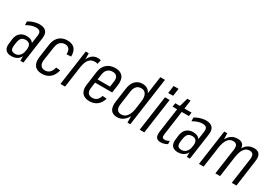

<svg xmlns="http://www.w3.org/2000/svg" viewBox="33 -1640 3624 2547"><g transform="rotate(30 1845.0 -366.5)"><path d="M276 -178 308 -404Q314 -448 297 -467.5Q280 -487 238 -487Q203 -487 164.5 -474Q126 -461 93 -439L90 -495Q113 -511 142 -522.5Q171 -534 201 -540.5Q231 -547 257 -547Q328 -547 359 -511Q390 -475 380 -404L323 0H276ZM138 7Q78 7 50 -27.5Q22 -62 31 -126L39 -194Q48 -257 86.5 -292Q125 -327 186 -327Q251 -327 281.5 -293Q312 -259 303 -195L293 -127Q284 -62 243.5 -27.5Q203 7 138 7ZM169 -44Q208 -44 236 -72.5Q264 -101 271 -145L276 -177Q282 -225 263 -250.5Q244 -276 203 -276Q158 -276 136.5 -253Q115 -230 107 -175L102 -143Q95 -89 110 -66.5Q125 -44 169 -44Z M607 7Q556 7 523 -13Q490 -33 476.5 -72Q463 -111 470 -166L499 -374Q507 -429 531.5 -468Q556 -507 595.5 -527Q635 -547 685 -547Q760 -547 797 -505.5Q834 -464 831 -385L763 -381Q766 -433 745 -460.5Q724 -488 681 -488Q652 -488 628.5 -475Q605 -462 591 -437.5Q577 -413 572 -379L540 -161Q534 -110 555 -81Q576 -52 621 -52Q664 -52 692 -79.5Q720 -107 732 -159L798 -155Q779 -76 730.5 -34.5Q682 7 607 7Z M966 -540H1012L1014 -378L961 0H890ZM986 -345Q1000 -444 1042 -495.5Q1084 -547 1151 -547Q1163 -547 1175 -545Q1187 -543 1197 -539L1183 -477Q1164 -484 1139 -484Q1085 -484 1052 -445Q1019 -406 1008 -330Z M1336 7Q1285 7 1251 -13Q1217 -33 1203.5 -71.5Q1190 -110 1197 -164L1226 -376Q1234 -431 1259.5 -469Q1285 -507 1326 -527Q1367 -547 1420 -547Q1498 -547 1534 -501Q1570 -455 1558 -366L1541 -245H1267L1274 -298H1490L1473 -264L1489 -381Q1497 -433 1476.5 -460Q1456 -487 1411 -487Q1365 -487 1336 -460.5Q1307 -434 1299 -384L1267 -155Q1261 -104 1281 -77.5Q1301 -51 1346 -51Q1387 -51 1414 -73.5Q1441 -96 1453 -142L1519 -137Q1498 -66 1451 -29.5Q1404 7 1336 7Z M1757 7Q1690 7 1660.5 -37Q1631 -81 1643 -166L1672 -374Q1683 -459 1726 -503Q1769 -547 1836 -547Q1886 -547 1918.5 -521.5Q1951 -496 1963.5 -447.5Q1976 -399 1966 -331L1949 -212Q1940 -145 1913.5 -95.5Q1887 -46 1847 -19.5Q1807 7 1757 7ZM1788 -52Q1823 -52 1849.5 -71Q1876 -90 1893.5 -125.5Q1911 -161 1918 -209L1935 -332Q1946 -406 1923 -446.5Q1900 -487 1849 -487Q1805 -487 1778.5 -459Q1752 -431 1744 -377L1714 -162Q1707 -109 1726 -80.5Q1745 -52 1788 -52ZM1914 -179 1993 -740H2064L1960 0H1917Z M2251 -540 2175 0H2104L2180 -540ZM2280 -727 2263 -611H2188L2204 -727Z M2426 7Q2377 7 2357.5 -22.5Q2338 -52 2347 -115L2405 -528L2446 -671H2496L2419 -119Q2413 -80 2421.5 -65Q2430 -50 2456 -50Q2474 -50 2491 -55.5Q2508 -61 2524 -71L2526 -22Q2511 -13 2494.5 -6.5Q2478 0 2460.5 3.5Q2443 7 2426 7ZM2337 -540H2587L2579 -483H2329Z M2826 -178 2858 -404Q2864 -448 2847 -467.5Q2830 -487 2788 -487Q2753 -487 2714.5 -474Q2676 -461 2643 -439L2640 -495Q2663 -511 2692 -522.5Q2721 -534 2751 -540.5Q2781 -547 2807 -547Q2878 -547 2909 -511Q2940 -475 2930 -404L2873 0H2826ZM2688 7Q2628 7 2600 -27.5Q2572 -62 2581 -126L2589 -194Q2598 -257 2636.5 -292Q2675 -327 2736 -327Q2801 -327 2831.5 -293Q2862 -259 2853 -195L2843 -127Q2834 -62 2793.5 -27.5Q2753 7 2688 7ZM2719 -44Q2758 -44 2786 -72.5Q2814 -101 2821 -145L2826 -177Q2832 -225 2813 -250.5Q2794 -276 2753 -276Q2708 -276 2686.5 -253Q2665 -230 2657 -175L2652 -143Q2645 -89 2660 -66.5Q2675 -44 2719 -44Z M3569 -391Q3576 -441 3561 -465.5Q3546 -490 3507 -490Q3456 -490 3424 -446Q3392 -402 3379 -314L3339 -248L3346 -306Q3363 -427 3413 -487Q3463 -547 3546 -547Q3605 -547 3629 -510.5Q3653 -474 3641 -399L3586 0H3514ZM3088 -540H3134L3138 -387L3083 0H3012ZM3318 -391Q3326 -441 3310.5 -465.5Q3295 -490 3256 -490Q3204 -490 3172 -445.5Q3140 -401 3127 -314L3087 -248L3095 -306Q3112 -427 3162 -487Q3212 -547 3294 -547Q3354 -547 3378 -510.5Q3402 -474 3391 -399L3335 0H3263Z"/></g></svg>

Font: Pathway Extreme Condensed Light
Style: Italic
Weight: 300
Width: 3
Italic angle: -8°
Version: Version 1.001;gftools[0.9.26]